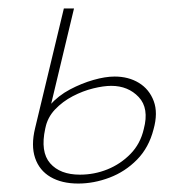

<svg xmlns="http://www.w3.org/2000/svg" viewBox="-20 -428 427 454"><path d="M165 6Q126 6 99.5 -9.5Q73 -25 63 -54.5Q53 -84 63 -125L131 -408H155L87 -124Q75 -69 98.5 -42Q122 -15 169 -15Q203 -15 234 -27.5Q265 -40 288.5 -64Q312 -88 320 -123Q333 -172 308 -198.5Q283 -225 243 -225Q225 -225 200.5 -219Q176 -213 152 -200.5Q128 -188 110 -169Q92 -150 87 -124H69Q77 -156 97.5 -179Q118 -202 145.5 -216.5Q173 -231 201 -239Q229 -247 251 -247Q284 -247 308.5 -232Q333 -217 343.5 -189Q354 -161 343 -122Q332 -79 304 -50.5Q276 -22 239 -8Q202 6 165 6Z"/></svg>

Font: Ysabeau Office Thin
Style: Italic
Weight: 250
Italic angle: -12°
Designer: Christian Thalmann (Catharsis Fonts)
Version: Version 2.001;gftools[0.9.30]; featfreeze: tnum,lnum,ss02